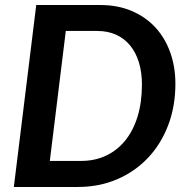

<svg xmlns="http://www.w3.org/2000/svg" viewBox="-20 -743 727 763"><path d="M677 -410Q677 -320 648 -244.5Q619 -169 567.2 -114.8Q515.5 -60.5 444.5 -30.2Q373.5 0 289.5 0H35L124 -723H379Q448 -723 503.2 -699.5Q558.5 -676 597 -634.5Q635.5 -593 656.2 -535.5Q677 -478 677 -410ZM544 -407Q544 -455.5 532 -495Q520 -534.5 497.2 -562.2Q474.5 -590 441.5 -605Q408.5 -620 366 -620H241.5L178 -103.5H302.5Q357 -103.5 401.5 -124.5Q446 -145.5 477.8 -184.8Q509.5 -224 526.8 -280.2Q544 -336.5 544 -407Z"/></svg>

Font: Lato TR
Style: Bold Italic
Weight: 700
Italic angle: -12°
Designer: Lukasz Dziedzic
Foundry: tyPoland Lukasz Dziedzic
Version: Version 1.104 2013